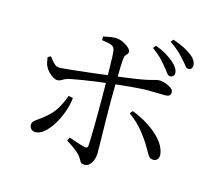

<svg xmlns="http://www.w3.org/2000/svg" viewBox="-115 -943 1231 1113"><g transform="rotate(15 500.0 -386.0)"><path d="M828 -593Q816 -593 807 -606.5Q798 -620 782 -638Q767 -658 745 -680.5Q723 -703 690 -726L704 -743Q742 -729 770.5 -711.5Q799 -694 817 -678Q853 -646 853 -617Q853 -606 846 -599.5Q839 -593 828 -593ZM481 31Q467 31 460.5 25Q454 19 449 8.5Q444 -2 433 -15Q419 -30 396 -47Q373 -64 349 -78L359 -99Q383 -91 409.5 -82Q436 -73 455 -69Q464 -67 469.5 -69.5Q475 -72 476 -82Q477 -99 478 -134.5Q479 -170 479.5 -214Q480 -258 480 -301Q480 -344 480 -376Q480 -397 479.5 -427Q479 -457 478.5 -490.5Q478 -524 477.5 -555.5Q477 -587 476 -612Q475 -637 473 -650Q471 -673 452.5 -680.5Q434 -688 394 -693L393 -715Q410 -719 431.5 -722.5Q453 -726 469 -726Q490 -725 511 -715.5Q532 -706 547 -692.5Q562 -679 562 -668Q562 -659 556.5 -653.5Q551 -648 546 -641Q541 -634 540 -619Q538 -601 537 -570.5Q536 -540 535.5 -504.5Q535 -469 534.5 -435Q534 -401 534 -374Q534 -352 534 -315.5Q534 -279 535 -238Q536 -197 536.5 -158Q537 -119 537.5 -91.5Q538 -64 538 -55Q538 -34 531 -14Q524 6 511.5 18.5Q499 31 481 31ZM157 -78Q141 -78 131.5 -88.5Q122 -99 122 -112Q122 -125 128.5 -132.5Q135 -140 146.5 -148Q158 -156 174 -168Q228 -209 252 -249Q276 -289 290 -331L317 -325Q313 -284 297.5 -240.5Q282 -197 259.5 -160.5Q237 -124 210.5 -101Q184 -78 157 -78ZM202 -402Q191 -402 176.5 -410.5Q162 -419 148.5 -433Q135 -447 127 -463Q122 -472 119 -487.5Q116 -503 114 -517L132 -526Q146 -506 162 -490Q178 -474 194 -475Q209 -475 238.5 -478Q268 -481 305 -485Q342 -489 379 -493.5Q416 -498 447.5 -502Q479 -506 497 -508Q589 -519 641 -527Q693 -535 718.5 -541.5Q744 -548 754.5 -551Q765 -554 774 -554Q793 -554 813 -547Q833 -540 847.5 -529.5Q862 -519 862 -507Q862 -491 853.5 -485Q845 -479 826 -479Q805 -479 781 -480Q757 -481 725 -481Q701 -481 661 -478Q621 -475 578 -470.5Q535 -466 499 -462Q467 -458 425.5 -452.5Q384 -447 344 -440.5Q304 -434 274 -428Q254 -424 242.5 -418Q231 -412 222.5 -407Q214 -402 202 -402ZM859 -100Q838 -100 826 -120.5Q814 -141 800 -165Q780 -200 745.5 -243.5Q711 -287 658 -325L672 -342Q723 -323 770 -293Q817 -263 849.5 -226.5Q882 -190 890 -149Q894 -127 885.5 -113.5Q877 -100 859 -100ZM920 -662Q908 -661 898 -675Q888 -689 871 -707Q855 -726 834.5 -745Q814 -764 780 -787L793 -803Q831 -790 859 -776Q887 -762 906 -747Q926 -732 934.5 -717Q943 -702 943 -687Q943 -676 937 -669Q931 -662 920 -662Z"/></g></svg>

Font: Noto Serif HK ExtraLight
Style: Regular
Weight: 400
Version: Version 2.002-H1;hotconv 1.1.0;makeotfexe 2.6.0